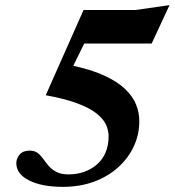

<svg xmlns="http://www.w3.org/2000/svg" viewBox="-20 -714 680 747"><path d="M261 -544.5 342.5 -615 246 -419.5 256 -460Q333 -444 384.5 -420.5Q436 -397 466.2 -368.2Q496.5 -339.5 509.2 -307.8Q522 -276 522 -242.5Q522 -191 500.8 -145Q479.5 -99 440 -63.2Q400.5 -27.5 345.8 -7.2Q291 13 224.5 13Q143 13 93.2 -12Q43.5 -37 43.5 -79Q43.5 -98 56.5 -113Q69.5 -128 96 -128Q114.5 -128 126.5 -118.8Q138.5 -109.5 148.2 -95.8Q158 -82 169.8 -68.2Q181.5 -54.5 199.8 -45Q218 -35.5 246.5 -35.5Q278.5 -35.5 306.8 -45.2Q335 -55 356.8 -73.8Q378.5 -92.5 390.5 -120.2Q402.5 -148 402.5 -183.5Q402.5 -208 391.5 -230.8Q380.5 -253.5 353.5 -274.2Q326.5 -295 279 -312.5Q231.5 -330 158 -343.5L305 -675H506.5L639.5 -694L570 -544.5Z"/></svg>

Font: Newsreader 24pt
Style: Bold Italic
Weight: 700
Italic angle: -17°
Designer: Hugues Gentile
Foundry: Production Type
Version: Version 1.003